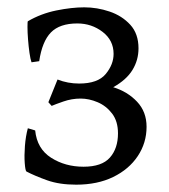

<svg xmlns="http://www.w3.org/2000/svg" viewBox="-20 -489 461 524"><path d="M188 15Q142 15 108.5 3Q75 -9 52 -21Q49 -24 47.5 -44Q46 -64 48 -90.5Q50 -117 56 -139L76 -133Q81 -83 119.5 -58.5Q158 -34 208 -34Q258 -34 280 -59Q302 -84 302 -125Q302 -158 286 -179Q270 -200 246.5 -210Q223 -220 200 -220Q176 -220 153 -212Q130 -204 121 -200L112 -210L137 -272Q165 -261 196 -261Q247 -261 268.5 -287Q290 -313 290 -342Q290 -379 260 -402Q230 -425 191 -425Q143 -425 119 -400.5Q95 -376 87 -322L66 -319Q63 -327 60.5 -344.5Q58 -362 56.5 -381.5Q55 -401 55 -415.5Q55 -430 56 -431Q92 -452 134 -460.5Q176 -469 210 -469Q245 -469 279 -457.5Q313 -446 335.5 -421.5Q358 -397 358 -357Q358 -325 341.5 -298Q325 -271 289 -251Q328 -239 354 -211.5Q380 -184 380 -143Q380 -99 356 -63Q332 -27 289 -6Q246 15 188 15Z"/></svg>

Font: ChillKai
Style: Regular
Weight: 400
Designer: ChillType
Foundry: 寒蝉字型
Version: Version 2.000